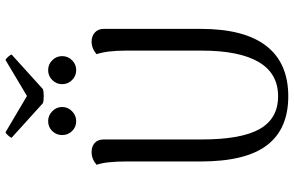

<svg xmlns="http://www.w3.org/2000/svg" viewBox="-205 -850 1068 698"><g transform="rotate(-90 329.0 -501.0)"><path d="M573 -305Q573 -147 511 -67Q449 13 328 13Q209 13 150 -64.5Q91 -142 91 -305V-577Q91 -649 79 -684Q100 -702 125 -702Q146 -702 158.5 -690.5Q171 -679 171 -658V-302Q171 -158 209 -91Q247 -24 328 -24Q411 -24 452.5 -94.5Q494 -165 494 -302V-577Q494 -646 481 -684Q502 -702 527 -702Q547 -702 560 -690Q573 -678 573 -658ZM187 -809Q187 -830 201.5 -845Q216 -860 238 -860Q258 -860 273.5 -845Q289 -830 289 -809Q289 -788 273.5 -773Q258 -758 238 -758Q216 -758 201.5 -773Q187 -788 187 -809ZM372 -809Q372 -830 387 -845Q402 -860 423 -860Q444 -860 459 -845Q474 -830 474 -809Q474 -788 459 -773Q444 -758 423 -758Q402 -758 387 -773Q372 -788 372 -809ZM328 -876Q312 -876 303 -879L177 -993Q179 -998 185.5 -1005.5Q192 -1013 197 -1015L329 -937L460 -1015Q465 -1013 471.5 -1005.5Q478 -998 480 -993L354 -879Q345 -876 328 -876Z"/></g></svg>

Font: Arima Madurai
Style: Regular
Weight: 400
Designer: Joana Correia and Natanael Gama
Foundry: NDISCOVER
Version: Version 1.020